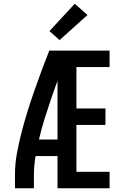

<svg xmlns="http://www.w3.org/2000/svg" viewBox="-20 -1005 665 1025"><path d="M60 0V-74Q60 -131 70.5 -187.5Q81 -244 95.5 -300Q110 -356 127 -410.5Q144 -465 163 -519.5Q182 -574 202 -628Q222 -682 243 -735H287V-720L337 -702Q315 -648 294.5 -593.5Q274 -539 255 -483.5Q236 -428 218.5 -372.5Q201 -317 188 -260H287V-172H170Q166 -148 163.5 -123Q161 -98 161 -74V0ZM287 0V-735H565V-647H388V-426H543V-338H388V-88H565V0ZM298 -791 244 -839 379 -985 447 -925Z"/></svg>

Font: Zed Sans Semibold
Style: Regular
Weight: 600
Designer: Belleve Invis
Foundry: Belleve Invis
Version: Version 1.0.0; ttfautohint (v1.8.4)